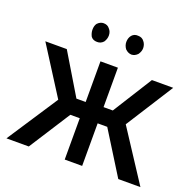

<svg xmlns="http://www.w3.org/2000/svg" viewBox="-130 -877 1019 1010"><g transform="rotate(20 379.5 -372.0)"><path d="M238.3 -692.4Q238.3 -713.9 248 -727.5Q263.7 -744.1 282.2 -744.1Q304.7 -744.1 316.4 -728.5Q330.1 -713.9 330.1 -692.4Q330.1 -672.9 318.4 -655.3Q303.7 -638.7 282.2 -639.6Q259.8 -639.6 248 -655.3Q238.3 -673.8 238.3 -692.4ZM427.7 -692.4Q427.7 -714.8 440.4 -730.5Q454.1 -746.1 475.6 -744.1Q498 -744.1 509.8 -727.5Q521.5 -713.9 522.5 -692.4Q522.5 -672.9 509.8 -655.3Q495.1 -639.6 475.6 -638.7Q456.1 -639.6 440.4 -655.3Q427.7 -672.9 427.7 -692.4ZM634.8 0 486.3 -238.3H432.6V0H335V-231.4H282.2L133.8 0H8.8L195.3 -284.2L26.4 -549.8H146.5L283.2 -322.3H335V-549.8H432.6V-329.1H484.4L623 -549.8H742.2L573.2 -284.2L758.8 0Z"/></g></svg>

Font: RobotoJAA
Style: Medium
Weight: 500
Version: Version 2.05; 2016-11-05